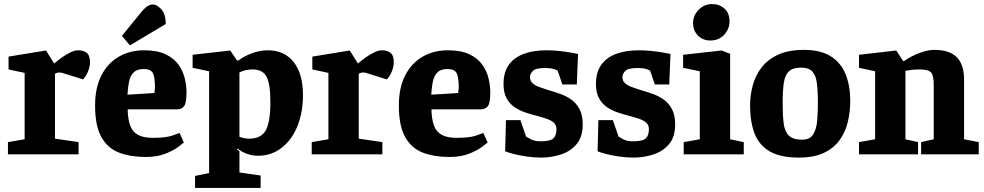

<svg xmlns="http://www.w3.org/2000/svg" viewBox="-20 -758 4832 943"><path d="M19 0V-60L101 -74V-400L22 -417V-480L206 -510L246 -446Q262 -460 283 -475Q304 -490 325.5 -500.5Q347 -511 363 -511Q390 -511 406 -498.5Q422 -486 422 -451Q422 -431 412.5 -407.5Q403 -384 388 -368L305 -394Q294 -398 285.5 -400Q277 -402 271 -402Q264 -402 259.5 -400Q255 -398 250 -396V-77L366 -60V0Z M696 13Q623 13 567 -7.5Q511 -28 479 -83Q447 -138 447 -240Q447 -327 478 -387.5Q509 -448 563.5 -479.5Q618 -511 688 -511Q752 -511 793 -491.5Q834 -472 856.5 -440.5Q879 -409 887.5 -373Q896 -337 896 -303Q896 -252 884 -236.5Q872 -221 850 -221H607Q608 -174 619 -142.5Q630 -111 657 -96Q684 -81 730 -81Q794 -81 826 -92Q858 -103 862 -105L883 -58Q879 -54 855.5 -36.5Q832 -19 792 -3Q752 13 696 13ZM606 -293 738 -301Q741 -319 741 -331Q741 -378 731 -398.5Q721 -419 685 -419Q652 -419 635.5 -401.5Q619 -384 613.5 -355.5Q608 -327 606 -293ZM618 -535 579 -582 671 -695Q682 -709 696.5 -722Q711 -735 729 -736Q749 -737 771.5 -713.5Q794 -690 794 -640Z M938 165V106L1007 92V-408L926 -425V-489L1111 -510L1144 -461H1151Q1180 -483 1219 -497Q1258 -511 1295 -511Q1377 -511 1422.5 -453Q1468 -395 1468 -292Q1468 -204 1440 -136.5Q1412 -69 1362 -31Q1312 7 1247 7Q1219 7 1193 -2.5Q1167 -12 1147 -28L1144 -24L1156 -15V89L1260 104V165ZM1204 -77Q1262 -77 1285 -117.5Q1308 -158 1308 -256Q1308 -346 1289 -381.5Q1270 -417 1221 -417Q1205 -417 1187.5 -413.5Q1170 -410 1156 -402V-86Q1167 -82 1178.5 -79.5Q1190 -77 1204 -77Z M1511 0V-60L1593 -74V-400L1514 -417V-480L1698 -510L1738 -446Q1754 -460 1775 -475Q1796 -490 1817.5 -500.5Q1839 -511 1855 -511Q1882 -511 1898 -498.5Q1914 -486 1914 -451Q1914 -431 1904.5 -407.5Q1895 -384 1880 -368L1797 -394Q1786 -398 1777.5 -400Q1769 -402 1763 -402Q1756 -402 1751.5 -400Q1747 -398 1742 -396V-77L1858 -60V0Z M2188 13Q2115 13 2059 -7.5Q2003 -28 1971 -83Q1939 -138 1939 -240Q1939 -327 1970 -387.5Q2001 -448 2055.5 -479.5Q2110 -511 2180 -511Q2244 -511 2285 -491.5Q2326 -472 2348.5 -440.5Q2371 -409 2379.5 -373Q2388 -337 2388 -303Q2388 -252 2376 -236.5Q2364 -221 2342 -221H2099Q2100 -174 2111 -142.5Q2122 -111 2149 -96Q2176 -81 2222 -81Q2286 -81 2318 -92Q2350 -103 2354 -105L2375 -58Q2371 -54 2347.5 -36.5Q2324 -19 2284 -3Q2244 13 2188 13ZM2098 -293 2230 -301Q2233 -319 2233 -331Q2233 -378 2223 -398.5Q2213 -419 2177 -419Q2144 -419 2127.5 -401.5Q2111 -384 2105.5 -355.5Q2100 -327 2098 -293Z M2639 16Q2602 16 2565 10.5Q2528 5 2500 -2.5Q2472 -10 2461 -15L2465 -168H2536L2564 -87Q2570 -83 2588 -73.5Q2606 -64 2635 -64Q2682 -64 2697.5 -78Q2713 -92 2713 -124Q2713 -144 2700 -155.5Q2687 -167 2665 -174.5Q2643 -182 2617 -189Q2589 -196 2560.5 -205.5Q2532 -215 2507.5 -231.5Q2483 -248 2468 -275.5Q2453 -303 2453 -346Q2453 -403 2479 -439.5Q2505 -476 2552.5 -493.5Q2600 -511 2664 -511Q2696 -511 2728 -507.5Q2760 -504 2785 -499.5Q2810 -495 2819 -493L2813 -343H2742L2719 -411Q2705 -419 2690 -421.5Q2675 -424 2658 -424Q2611 -424 2597 -409.5Q2583 -395 2583 -379Q2583 -361 2595.5 -349.5Q2608 -338 2629 -330.5Q2650 -323 2675 -315Q2703 -307 2732.5 -296.5Q2762 -286 2786.5 -268.5Q2811 -251 2826.5 -221.5Q2842 -192 2842 -147Q2842 -85 2811.5 -49.5Q2781 -14 2734 1Q2687 16 2639 16Z M3093 16Q3056 16 3019 10.5Q2982 5 2954 -2.5Q2926 -10 2915 -15L2919 -168H2990L3018 -87Q3024 -83 3042 -73.5Q3060 -64 3089 -64Q3136 -64 3151.5 -78Q3167 -92 3167 -124Q3167 -144 3154 -155.5Q3141 -167 3119 -174.5Q3097 -182 3071 -189Q3043 -196 3014.5 -205.5Q2986 -215 2961.5 -231.5Q2937 -248 2922 -275.5Q2907 -303 2907 -346Q2907 -403 2933 -439.5Q2959 -476 3006.5 -493.5Q3054 -511 3118 -511Q3150 -511 3182 -507.5Q3214 -504 3239 -499.5Q3264 -495 3273 -493L3267 -343H3196L3173 -411Q3159 -419 3144 -421.5Q3129 -424 3112 -424Q3065 -424 3051 -409.5Q3037 -395 3037 -379Q3037 -361 3049.5 -349.5Q3062 -338 3083 -330.5Q3104 -323 3129 -315Q3157 -307 3186.5 -296.5Q3216 -286 3240.5 -268.5Q3265 -251 3280.5 -221.5Q3296 -192 3296 -147Q3296 -85 3265.5 -49.5Q3235 -14 3188 1Q3141 16 3093 16Z M3338 0V-60L3417 -74V-408L3335 -425V-489L3524 -510L3566 -494V-74L3633 -60V0ZM3468 -559Q3433 -559 3408.5 -583Q3384 -607 3384 -645Q3384 -682 3411.5 -710Q3439 -738 3477 -738Q3513 -738 3538 -716Q3563 -694 3563 -653Q3563 -616 3537 -587.5Q3511 -559 3468 -559Z M3903 16Q3813 16 3760.5 -14.5Q3708 -45 3686 -102.5Q3664 -160 3664 -240Q3664 -291 3677.5 -340Q3691 -389 3721.5 -428Q3752 -467 3803 -490Q3854 -513 3928 -513Q4011 -513 4061 -481Q4111 -449 4133.5 -392.5Q4156 -336 4156 -263Q4156 -211 4144.5 -161Q4133 -111 4104.5 -71Q4076 -31 4027 -7.5Q3978 16 3903 16ZM3919 -72Q3958 -72 3974 -98Q3990 -124 3993.5 -165.5Q3997 -207 3997 -252Q3997 -315 3991.5 -353Q3986 -391 3968.5 -408.5Q3951 -426 3915 -426Q3875 -426 3855.5 -408.5Q3836 -391 3830 -353Q3824 -315 3824 -252Q3824 -192 3829 -152Q3834 -112 3854.5 -92Q3875 -72 3919 -72Z M4199 0V-60L4278 -74V-408L4199 -425V-489L4382 -510L4416 -458H4420Q4458 -484 4498 -498.5Q4538 -513 4569 -513Q4643 -513 4679 -477Q4715 -441 4715 -367V-74L4787 -60V0H4504V-60L4566 -74V-341Q4566 -387 4553 -402Q4540 -417 4496 -417Q4483 -417 4468 -416Q4453 -415 4427 -410V-74L4489 -60V0Z"/></svg>

Font: Faustina Light ExtraBold
Style: Regular
Weight: 800
Version: Version 1.200